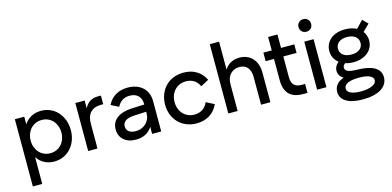

<svg xmlns="http://www.w3.org/2000/svg" viewBox="-81 -1220 3945 1932"><g transform="rotate(-15 1891.5 -254.0)"><path d="M70 -500H168V-421Q197 -466 242.5 -490Q288 -514 345 -514Q396 -514 440.5 -494.5Q485 -475 517 -439.5Q549 -404 567.5 -355.5Q586 -307 586 -250Q586 -193 568 -144.5Q550 -96 517.5 -60.5Q485 -25 441 -5.5Q397 14 345 14Q288 14 242.5 -10Q197 -34 168 -79V200H70ZM328 -77Q363 -77 392.5 -90Q422 -103 443 -126Q464 -149 476 -181Q488 -213 488 -250Q488 -288 476 -319.5Q464 -351 443 -374Q422 -397 392.5 -410Q363 -423 328 -423Q293 -423 263.5 -410Q234 -397 213 -374Q192 -351 180 -319.5Q168 -288 168 -250Q168 -213 180 -181Q192 -149 213 -126Q234 -103 263.5 -90Q293 -77 328 -77Z M700 -500H797V-419Q839 -506 939 -506H968V-416H941Q874 -416 835.5 -376.5Q797 -337 797 -258V0H700Z M1023 -138Q1023 -211 1078.5 -253.5Q1134 -296 1237 -301L1366 -306V-313Q1366 -368 1334 -399Q1302 -430 1246 -430Q1158 -430 1117 -349L1037 -389Q1067 -450 1121 -482Q1175 -514 1248 -514Q1296 -514 1335.5 -500Q1375 -486 1403 -460Q1431 -434 1446 -397.5Q1461 -361 1461 -316V0H1366V-74Q1311 14 1196 14Q1117 14 1070 -27.5Q1023 -69 1023 -138ZM1215 -69Q1248 -69 1275.5 -80Q1303 -91 1323 -110.5Q1343 -130 1354.5 -157Q1366 -184 1366 -215V-231L1243 -225Q1183 -223 1151 -202.5Q1119 -182 1119 -144Q1119 -109 1144.5 -89Q1170 -69 1215 -69Z M1568 -250Q1568 -307 1587 -355.5Q1606 -404 1640.5 -439.5Q1675 -475 1723 -494.5Q1771 -514 1829 -514Q1906 -514 1963 -479.5Q2020 -445 2052 -380L1968 -335Q1948 -379 1913 -401Q1878 -423 1831 -423Q1794 -423 1764 -410Q1734 -397 1712.5 -374Q1691 -351 1679 -319.5Q1667 -288 1667 -250Q1667 -213 1679 -181Q1691 -149 1712.5 -126Q1734 -103 1764 -90Q1794 -77 1830 -77Q1878 -77 1913.5 -100Q1949 -123 1969 -169L2053 -126Q2022 -58 1964.5 -22Q1907 14 1829 14Q1771 14 1723 -5.5Q1675 -25 1640.5 -60.5Q1606 -96 1587 -144.5Q1568 -193 1568 -250Z M2501 -287Q2501 -352 2472 -387.5Q2443 -423 2387 -423Q2330 -423 2293.5 -384.5Q2257 -346 2257 -278V0H2160V-722H2257V-431Q2310 -514 2412 -514Q2454 -514 2488.5 -499.5Q2523 -485 2547.5 -458Q2572 -431 2585 -393Q2598 -355 2598 -308V0H2501Z M2659 -500H2746V-640H2843V-500H2981V-411H2843V-197Q2843 -140 2868.5 -113.5Q2894 -87 2948 -87H2983V6H2936Q2746 6 2746 -189V-411H2659Z M3085 -500H3182V0H3085ZM3133 -591Q3105 -591 3086 -609Q3067 -627 3067 -656Q3067 -685 3086 -703.5Q3105 -722 3133 -722Q3161 -722 3179.5 -703.5Q3198 -685 3198 -656Q3198 -627 3179.5 -609Q3161 -591 3133 -591Z M3304 -343Q3304 -381 3318.5 -412Q3333 -443 3360 -466Q3387 -489 3425.5 -501.5Q3464 -514 3512 -514Q3547 -514 3577 -507Q3607 -500 3632 -487L3704 -562L3757 -509L3687 -440Q3702 -420 3710.5 -395.5Q3719 -371 3719 -343Q3719 -306 3704 -274.5Q3689 -243 3662 -220.5Q3635 -198 3597 -185Q3559 -172 3512 -172Q3463 -172 3427 -185Q3402 -169 3402 -144Q3402 -116 3431.5 -103.5Q3461 -91 3528 -90Q3647 -88 3707 -52Q3767 -16 3767 52Q3767 90 3749 120Q3731 150 3697.5 171Q3664 192 3615.5 203Q3567 214 3507 214Q3395 214 3334.5 177.5Q3274 141 3274 75Q3274 31 3300 -0.5Q3326 -32 3374 -48Q3349 -62 3335.5 -84Q3322 -106 3322 -132Q3322 -180 3366 -216Q3337 -239 3320.5 -270.5Q3304 -302 3304 -343ZM3365 64Q3365 96 3402 113.5Q3439 131 3507 131Q3582 131 3626 110.5Q3670 90 3670 57Q3670 26 3631.5 9Q3593 -8 3522 -8Q3447 -8 3406 10.5Q3365 29 3365 64ZM3394 -343Q3394 -301 3425.5 -276.5Q3457 -252 3512 -252Q3566 -252 3597.5 -276.5Q3629 -301 3629 -343Q3629 -385 3597.5 -409.5Q3566 -434 3512 -434Q3457 -434 3425.5 -409.5Q3394 -385 3394 -343Z"/></g></svg>

Font: NT Somic Medium
Style: Regular
Weight: 500
Designer: Ravid Balaliev — lead type designer, mastering
Michael Voronin — secret advisor, marketing
Ivan Kovalenko — best boy
Foundry: NT Type
Version: Version 0.7